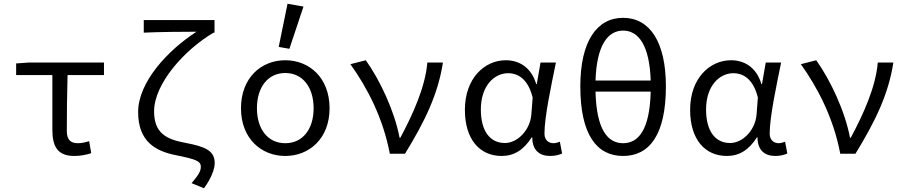

<svg xmlns="http://www.w3.org/2000/svg" viewBox="-20 -819 4840 1023"><path d="M376 12C411 12 444 5 466 -3L455 -67C433 -60 414 -56 394 -56C356 -56 336 -75 336 -121C336 -213 337 -315 340 -419H534V-486H136L66 -481V-419H259V-127C259 -36 289 12 376 12Z M1067 184C1107 129 1124 80 1124 50C1124 -16 1074 -38 967 -58C864 -77 801 -111 801 -226C801 -371 960 -552 1118 -645H1123V-712H746V-645C822 -649 960 -650 1027 -650C875 -552 716 -382 716 -222C716 -63 811 -13 918 8C1022 29 1050 39 1050 69C1050 96 1036 114 1001 157Z M1500 12C1628 12 1736 -81 1736 -242C1736 -405 1628 -498 1500 -498C1372 -498 1264 -405 1264 -242C1264 -81 1372 12 1500 12ZM1500 -56C1407 -56 1349 -131 1349 -242C1349 -354 1407 -430 1500 -430C1593 -430 1651 -354 1651 -242C1651 -131 1593 -56 1500 -56ZM1522 -559 1597 -784 1512 -799 1465 -569Z M2057 0H2138C2244 -173 2314 -317 2340 -486H2257C2246 -355 2180 -210 2113 -85H2109C2082 -228 2004 -393 1929 -498L1847 -477C1936 -353 2021 -191 2057 0Z M2653 12C2719 12 2770 -20 2813 -87H2816C2816 -19 2854 12 2911 12C2940 12 2961 5 2975 -1L2963 -64C2953 -60 2940 -56 2929 -56C2902 -56 2881 -74 2881 -107C2881 -196 2916 -358 2942 -486H2860L2840 -371H2837C2809 -465 2741 -498 2675 -498C2561 -498 2457 -401 2457 -234C2457 -75 2537 12 2653 12ZM2670 -57C2590 -57 2542 -122 2542 -235C2542 -363 2614 -429 2688 -429C2732 -429 2792 -406 2818 -299L2811 -208C2804 -126 2738 -57 2670 -57Z M3300 12C3441 12 3528 -102 3528 -359C3528 -597 3441 -724 3300 -724C3159 -724 3072 -597 3072 -359C3072 -102 3159 12 3300 12ZM3300 -656C3381 -656 3441 -579 3447 -390H3153C3159 -579 3219 -656 3300 -656ZM3300 -56C3219 -56 3158 -126 3153 -331H3447C3442 -126 3381 -56 3300 -56Z M3853 12C3919 12 3970 -20 4013 -87H4016C4016 -19 4054 12 4111 12C4140 12 4161 5 4175 -1L4163 -64C4153 -60 4140 -56 4129 -56C4102 -56 4081 -74 4081 -107C4081 -196 4116 -358 4142 -486H4060L4040 -371H4037C4009 -465 3941 -498 3875 -498C3761 -498 3657 -401 3657 -234C3657 -75 3737 12 3853 12ZM3870 -57C3790 -57 3742 -122 3742 -235C3742 -363 3814 -429 3888 -429C3932 -429 3992 -406 4018 -299L4011 -208C4004 -126 3938 -57 3870 -57Z M4457 0H4538C4644 -173 4714 -317 4740 -486H4657C4646 -355 4580 -210 4513 -85H4509C4482 -228 4404 -393 4329 -498L4247 -477C4336 -353 4421 -191 4457 0Z"/></svg>

Font: Hasklig
Style: Regular
Weight: 400
Monospace: yes
Designer: Paul D. Hunt, Teo Tuominen
Foundry: Adobe Systems Incorporated
Version: Version 2.030;PS 1.0;hotconv 16.6.51;makeotf.lib2.5.65220